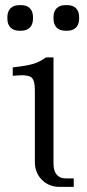

<svg xmlns="http://www.w3.org/2000/svg" viewBox="-20 -730 338 750"><path d="M189 -90.8Q189 -63 201.2 -48.1Q213.4 -33.2 235.8 -33.2H268.1V0H212.9Q170.9 0 143.6 -27.6Q116.2 -55.2 116.2 -97.2V-368.2Q116.2 -386.2 115.2 -397Q114.3 -407.7 110.6 -416.3Q106.9 -424.8 101.8 -428.5Q96.7 -432.1 85.7 -434.3Q74.7 -436.5 62.7 -436Q50.8 -435.5 29.8 -434.1V-466.8Q84 -472.7 110.6 -480.7Q137.2 -488.8 159.2 -505.9H189ZM8.8 -657.2V-663.1Q8.8 -685.5 21.2 -697.8Q33.7 -710 56.2 -710H62Q84.5 -710 96.7 -697.8Q108.9 -685.5 108.9 -663.1V-657.2Q108.9 -634.8 96.7 -622.3Q84.5 -609.9 62 -609.9H56.2Q33.7 -609.9 21.2 -622.3Q8.8 -634.8 8.8 -657.2ZM189 -657.2V-663.1Q189 -685.5 201.2 -697.8Q213.4 -710 235.8 -710H242.2Q264.6 -710 276.9 -697.8Q289.1 -685.5 289.1 -663.1V-657.2Q289.1 -634.8 276.9 -622.3Q264.6 -609.9 242.2 -609.9H235.8Q213.4 -609.9 201.2 -622.3Q189 -634.8 189 -657.2Z"/></svg>

Font: LT Superior Serif
Style: Regular
Weight: 400
Designer: Daniel Lyons
Foundry: LyonsType
Version: Version 2.120;FEAKit 1.0